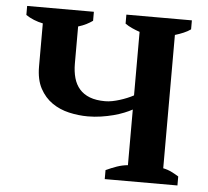

<svg xmlns="http://www.w3.org/2000/svg" viewBox="-49 -714 832 767"><g transform="rotate(5 367.0 -331.0)"><path d="M689.9 0H398.4V-36.1Q420.4 -46.4 442.1 -54Q463.9 -61.5 485.8 -63.5V-286.6Q472.7 -279.3 453.4 -271.5Q434.1 -263.7 410.9 -257.6Q387.7 -251.5 361.6 -247.6Q335.4 -243.7 309.1 -243.7Q271 -243.7 233.2 -252.4Q195.3 -261.2 165.3 -282Q135.3 -302.7 116.5 -337.6Q97.7 -372.6 97.7 -425.3V-598.1Q79.6 -601.6 61.5 -608.9Q43.5 -616.2 29.3 -626V-662.1H296.9V-626Q286.1 -618.2 271.7 -610.8Q257.3 -603.5 239.3 -598.1V-449.7Q239.3 -417.5 246.6 -391.6Q253.9 -365.7 269.8 -347.7Q285.6 -329.6 311 -319.8Q336.4 -310.1 372.6 -310.1Q386.2 -310.1 401.1 -313Q416 -315.9 430.9 -320.6Q445.8 -325.2 460 -331.1Q474.1 -336.9 485.8 -343.3V-598.1Q469.7 -603.5 454.6 -610.4Q439.5 -617.2 427.2 -626V-662.1H689.9V-626Q677.7 -617.2 661.6 -610.4Q645.5 -603.5 627.4 -598.1V-63.5Q646.5 -59.6 662.4 -51.5Q678.2 -43.5 689.9 -36.1Z"/></g></svg>

Font: PT Astra Serif
Style: Bold
Weight: 700
Designer: A.Korolkova, I. Chaeva
Foundry: ParaType Ltd
Version: Version 1.002